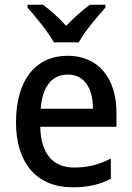

<svg xmlns="http://www.w3.org/2000/svg" viewBox="-20 -786 560 816"><path d="M209 -606H315C338 -651 394 -715 428 -754V-766H362C328 -740 296 -713 261 -676C230 -711 193 -744 162 -766H97V-754C132 -714 185 -650 209 -606ZM268 -549C132 -549 48 -447 48 -266C48 -92 137 10 288 10C354 10 402 -1 451 -26V-112C399 -86 354 -74 295 -74C204 -74 154 -133 151 -247H475V-307C475 -452 399 -549 268 -549ZM268 -469C341 -469 375 -408 375 -324H153C160 -419 201 -469 268 -469Z"/></svg>

Font: Noto Sans Arabic SemCond Med
Style: Regular
Weight: 500
Width: 4
Designer: Monotype Design Team, Nadine Chahine, Nizar Qandah and Khaled Hosny
Foundry: Monotype Imaging Inc.
Version: Version 2.012